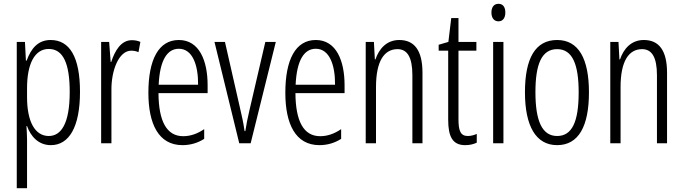

<svg xmlns="http://www.w3.org/2000/svg" viewBox="-20 -752 3588 1008"><path d="M246 -542C179 -542 143 -497 120 -434H116L111 -532H68V236H122V-19C122 -45 120 -70 119 -90H122C141 -37 181 10 247 10C342 10 400 -84 400 -270C400 -452 346 -542 246 -542ZM236 -495C313 -495 346 -416 346 -269C346 -103 301 -38 236 -38C165 -38 122 -111 122 -242V-289C122 -417 162 -495 236 -495Z M672 -541C615 -541 583 -485 564 -427H561L553 -532H511V0H565V-279C564 -383 604 -486 669 -486C683 -486 697 -483 707 -478L717 -532C702 -539 686 -541 672 -541Z M919 -542C812 -542 759 -438 759 -265C759 -102 812 10 938 10C981 10 1019 -2 1052 -23V-74C1015 -49 979 -37 942 -37C855 -37 813 -115 812 -263H1070V-305C1070 -432 1027 -542 919 -542ZM919 -496C991 -496 1021 -410 1020 -307H813C819 -435 857 -496 919 -496Z M1236 0H1296L1428 -532H1373L1290 -175C1280 -134 1273 -96 1268 -64H1264C1258 -107 1249 -147 1240 -185L1161 -532H1106Z M1638 -542C1531 -542 1478 -438 1478 -265C1478 -102 1531 10 1657 10C1700 10 1738 -2 1771 -23V-74C1734 -49 1698 -37 1661 -37C1574 -37 1532 -115 1531 -263H1789V-305C1789 -432 1746 -542 1638 -542ZM1638 -496C1710 -496 1740 -410 1739 -307H1532C1538 -435 1576 -496 1638 -496Z M2076 -542C2010 -542 1970 -496 1951 -440H1948L1943 -532H1900V0H1954V-295C1954 -431 1997 -494 2067 -494C2118 -494 2145 -452 2145 -357V0H2198V-370C2198 -488 2155 -542 2076 -542Z M2436 -38C2397 -38 2387 -67 2387 -126V-486H2481V-532H2387V-657H2349L2334 -532L2283 -517V-486H2333V-123C2333 -35 2356 10 2422 10C2447 10 2466 5 2483 -3V-49C2470 -43 2453 -38 2436 -38Z M2597 -732C2572 -732 2560 -713 2560 -686C2560 -659 2573 -640 2597 -640C2620 -640 2633 -658 2633 -686C2633 -713 2622 -732 2597 -732ZM2623 -532H2569V0H2623Z M3072 -267C3072 -443 3018 -542 2905 -542C2790 -542 2736 -445 2736 -268C2736 -91 2793 10 2905 10C3018 10 3072 -90 3072 -267ZM2791 -268C2791 -416 2824 -494 2905 -494C2986 -494 3018 -413 3018 -267C3018 -112 2983 -38 2905 -38C2826 -38 2791 -117 2791 -268Z M3360 -542C3294 -542 3254 -496 3235 -440H3232L3227 -532H3184V0H3238V-295C3238 -431 3281 -494 3351 -494C3402 -494 3429 -452 3429 -357V0H3482V-370C3482 -488 3439 -542 3360 -542Z"/></svg>

Font: Noto Sans Arabic UI XCn Lt
Style: Regular
Weight: 300
Width: 2
Designer: Monotype Design Team, Nadine Chahine and Nizar Qandah
Foundry: Monotype Imaging Inc.
Version: Version 2.010